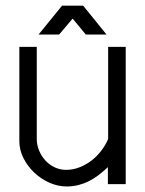

<svg xmlns="http://www.w3.org/2000/svg" viewBox="-20 -655 516 683"><path d="M238.3 -588.9 190.4 -532.2H117.2L200.7 -634.8H275.9L358.9 -532.2H285.2ZM427.2 0H363.8V-60.5Q347.7 -45.4 331.3 -32.7Q314.9 -20 297.1 -11Q279.3 -2 259.5 3.2Q239.7 8.3 216.8 8.3Q186 8.3 155.8 -5.1Q125.5 -18.6 101.8 -41Q78.1 -63.5 63.5 -92.5Q48.8 -121.6 48.8 -152.8V-488.3H110.8V-160.6Q110.8 -139.6 118.9 -119.9Q127 -100.1 140.9 -84.7Q154.8 -69.3 173.8 -60.1Q192.9 -50.8 215.3 -50.8Q239.7 -50.8 262.7 -59.8Q285.6 -68.8 305.2 -83.7Q324.7 -98.6 340.1 -118.7Q355.5 -138.7 364.7 -160.6V-488.3H427.2Z"/></svg>

Font: SengBuhan
Style: Regular
Weight: 400
Designer: John M. Durdin
Foundry: Lao Script for Windows
Version: Version 1.400